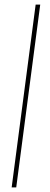

<svg xmlns="http://www.w3.org/2000/svg" viewBox="-20 -820 220 840"><path d="M51 0H31L136 -800H156Z"/></svg>

Font: Tanohe Sans Thin
Style: Italic
Weight: 100
Designer: Village Type and Design LLC & Cristiano Sobral
Foundry: Cooper Hewitt Smithsonian Design Museum
Version: Version 1.00;September 29, 2021;FontCreator 13.0.0.2655 64-b